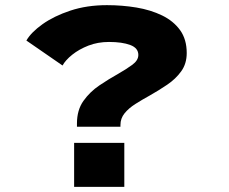

<svg xmlns="http://www.w3.org/2000/svg" viewBox="-20 -726 890 746"><path d="M279 -233.5V-246Q279 -298.5 304.2 -334Q329.5 -369.5 366.2 -394.2Q403 -419 438 -438.5Q470.5 -457 494 -474.2Q517.5 -491.5 517.5 -512.5Q517.5 -539.5 486 -551.2Q454.5 -563 403.5 -563Q360 -563 323.5 -548.8Q287 -534.5 260.8 -513.5Q234.5 -492.5 223 -471.5L82.5 -568.5Q101 -600.5 145.2 -632Q189.5 -663.5 253.5 -684.8Q317.5 -706 395.5 -706Q454.5 -706 510 -696.8Q565.5 -687.5 609.8 -666Q654 -644.5 679.8 -608.8Q705.5 -573 705.5 -520Q705.5 -478.5 684 -448.8Q662.5 -419 629.5 -396.8Q596.5 -374.5 562 -355Q532 -338.5 506 -322Q480 -305.5 464 -285.8Q448 -266 448 -240.5V-233.5ZM268 -171H463V0H268Z"/></svg>

Font: Trispace SemiExpanded ExtraBold
Style: Regular
Weight: 800
Width: 6
Designer: Tyler Finck
Foundry: Etcetera Type Company
Version: Version 1.210; ttfautohint (v1.8.3)